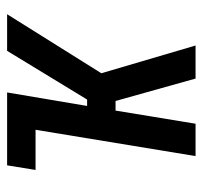

<svg xmlns="http://www.w3.org/2000/svg" viewBox="-35 -535 570 540"><g transform="rotate(-90 250.0 -265.0)"><path d="M81 0 155 -450H42L55 -530H260L222 -305H240L377 -530H480L314 -265L392 0H299L236 -225H209L172 0Z"/></g></svg>

Font: Iosevka Curly Medium Oblique
Style: Regular
Weight: 500
Italic angle: -9°
Monospace: yes
Designer: Belleve Invis
Foundry: Belleve Invis
Version: Version 11.1.0; ttfautohint (v1.8.3)